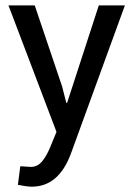

<svg xmlns="http://www.w3.org/2000/svg" viewBox="-20 -474 493 707"><path d="M97.2 213.4Q78.6 213.4 45.9 206.5L54.7 138.2Q86.9 140.6 93.3 140.6Q118.7 140.6 136 119.1Q153.3 97.7 167.5 61.5L188 11.7L11.2 -454.1H107.9L209 -154.8L224.1 -95.2H227.1L343.8 -454.1H439.9L240.2 94.2Q194.8 213.4 97.2 213.4Z"/></svg>

Font: Yantramanav
Style: Regular
Weight: 400
Version: Version 1.000;PS 1.0;hotconv 1.0.72;makeotf.lib2.5.5900; ttf